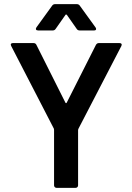

<svg xmlns="http://www.w3.org/2000/svg" viewBox="-20 -908 639 927"><path d="M241 -13V-281Q241 -285 240 -287L34 -686Q32 -690 32 -692Q32 -700 43 -700H142Q152 -700 156 -691L296 -412Q299 -408 302 -412L443 -691Q448 -700 457 -700H557Q564 -700 566.5 -696Q569 -692 566 -686L359 -287Q357 -283 357 -281V-13Q357 -8 353.5 -4.5Q350 -1 345 -1H253Q248 -1 244.5 -4.5Q241 -8 241 -13ZM156 -776 232 -881Q237 -888 246 -888H351Q360 -888 365 -881L441 -776Q444 -772 444 -768Q444 -761 434 -761H364Q355 -761 350 -769L303 -836Q301 -838 299 -838Q297 -838 296 -836L249 -769Q244 -761 235 -761H164Q156 -761 154 -765.5Q152 -770 156 -776Z"/></svg>

Font: Amber EN SemiBold
Style: Regular
Weight: 600
Designer: Jeremy Tribby
Foundry: Tribby Type
Version: Version 1.408 November 24, 2021